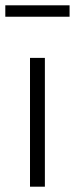

<svg xmlns="http://www.w3.org/2000/svg" viewBox="-31 -703 282 723"><path d="M-11 -683H231V-640H-11ZM82 0V-485H138V0Z"/></svg>

Font: Palanquin ExtraLight
Style: Regular
Weight: 275
Designer: Pria Ravichandran
Version: Version 1.001